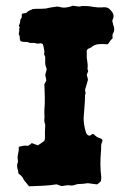

<svg xmlns="http://www.w3.org/2000/svg" viewBox="-20 -631 462 675"><path d="M378 -544Q381 -537 381.5 -529Q382 -521 377 -513Q375 -509 375.5 -505.5Q376 -502 376 -497Q374 -494 371 -491.5Q368 -489 366 -485Q364 -483 362.5 -480Q361 -477 357 -475Q352 -476 345 -476Q338 -476 332 -476Q317 -476 305 -468Q301 -464 297 -462.5Q293 -461 289 -459Q283 -453 285 -447V-428Q286 -419 287.5 -410.5Q289 -402 288 -392Q287 -390 288 -386.5Q289 -383 290 -381Q289 -377 287.5 -374.5Q286 -372 285 -368Q286 -364 287 -360.5Q288 -357 289 -353Q289 -348 288 -346Q286 -340 284.5 -334Q283 -328 281 -322Q278 -315 280 -309Q282 -303 279 -297Q279 -276 277 -256Q275 -236 274 -216Q274 -190 283 -163Q287 -154 296 -154Q298 -155 300.5 -157Q303 -159 306 -160Q309 -160 311 -158Q319 -149 329 -146Q345 -142 338 -130Q335 -123 335.5 -115Q336 -107 335 -99Q333 -77 333 -54.5Q333 -32 336 -9Q336 2 334.5 5.5Q333 9 322 17H319Q311 16 303.5 15Q296 14 289 13Q270 16 255 16Q248 17 241.5 19.5Q235 22 227 21Q219 19 211 21Q203 23 195 23Q191 21 187.5 20Q184 19 179 17Q155 21 131 22Q107 23 82 24Q77 17 72 11.5Q67 6 63 0Q61 -7 55.5 -12Q50 -17 45 -21Q44 -31 41 -40Q39 -48 41 -56Q44 -61 43 -66Q41 -75 42.5 -84.5Q44 -94 46 -103V-115Q54 -117 62 -118.5Q70 -120 78 -118Q82 -120 85 -122.5Q88 -125 92 -128Q97 -126 102 -124Q107 -122 113 -120Q123 -126 136 -136Q138 -142 138 -145Q138 -156 138 -167.5Q138 -179 139 -190V-193Q135 -203 136 -212Q137 -221 136 -231V-244Q138 -267 137.5 -289.5Q137 -312 136 -335L143 -348Q142 -353 141 -358Q140 -363 139 -368Q140 -373 141.5 -377Q143 -381 144 -386Q144 -390 143 -392Q138 -404 139 -414V-429Q139 -433 137 -435.5Q135 -438 135 -442Q136 -444 136 -451Q135 -457 134 -463Q133 -469 131 -475Q126 -480 120 -478.5Q114 -477 109 -478Q104 -480 98 -480Q92 -480 85 -480Q78 -484 69.5 -483.5Q61 -483 53 -486Q49 -491 49.5 -498Q50 -505 47 -508Q45 -512 47 -518.5Q49 -525 47 -530Q51 -535 48 -537Q45 -539 48 -545Q51 -550 51 -556.5Q51 -563 55 -567Q57 -569 56.5 -573.5Q56 -578 57 -582Q59 -584 66 -584.5Q73 -585 74 -587Q78 -592 83.5 -594Q89 -596 95 -599Q97 -599 100 -599.5Q103 -600 107 -600Q115 -600 124 -600Q133 -600 141 -601Q149 -603 157 -604.5Q165 -606 174 -607Q183 -609 192 -606Q205 -602 224 -607Q228 -608 231 -609Q234 -610 236 -611Q243 -610 248.5 -609Q254 -608 258 -608Q261 -608 264.5 -609Q268 -610 270 -610Q280 -610 288.5 -609.5Q297 -609 306 -607Q325 -604 340 -605Q345 -606 348.5 -605.5Q352 -605 353 -605Q360 -604 363.5 -600.5Q367 -597 369 -595Q385 -579 376 -562Q375 -561 375 -555Q376 -553 376.5 -550.5Q377 -548 378 -544Z"/></svg>

Font: Darumadrop One
Style: Regular
Weight: 400
Version: Version 1.000